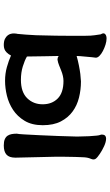

<svg xmlns="http://www.w3.org/2000/svg" viewBox="201 -734 597 1040"><g transform="rotate(90 500.0 -214.5)"><path d="M709.5 -463.9Q709.5 -464.8 709.5 -468.5Q709.5 -472.2 710.7 -476.8Q711.9 -481.4 715.3 -484.9Q721.2 -490.2 730.5 -490.2Q749 -490.2 772.2 -479.5Q795.4 -468.8 813.5 -456.5Q835.4 -441.4 839.4 -435.5Q844.2 -429.2 844.2 -422.4Q844.2 -415.5 841.3 -409.2Q836.4 -397.5 834.5 -387.5Q832.5 -377.4 832 -359.1Q831.5 -340.8 830.6 -322.8Q829.6 -293 829.6 -265.6V-210.9L834.5 1Q834.5 34.7 818.1 49.3Q801.8 64 768.6 64Q747.1 64 734.9 58.6Q722.2 53.2 715.3 43Q709 33.2 706.8 20.8Q704.6 8.3 704.6 -5.9V-6.8Q706.5 -12.7 708.5 -46.4L712.9 -130.4Q717.8 -231 720.2 -333Q719.2 -379.9 718.3 -397.9Q715.3 -447.8 712.4 -454.6ZM281.2 24.9Q275.4 37.6 263.7 49.3Q249 64 224.6 64Q203.6 64 190.9 57.6Q165.5 44.9 162.1 18.6Q161.6 13.7 161.6 7.8Q161.6 1 162.6 -3.4Q163.6 -7.8 164.1 -11.2Q166 -24.4 168 -55.7Q172.4 -114.3 172.4 -156.2Q174.3 -221.7 174.3 -279.3V-377.9Q174.3 -408.7 171.4 -427.7Q168.5 -446.8 166.5 -460.9Q161.1 -469.7 161.1 -475.6Q161.1 -481.9 166 -485.8Q173.8 -492.7 189 -492.7Q204.1 -492.7 222.2 -487.1Q240.2 -481.4 256.6 -472.9Q272.9 -464.4 283 -454.3Q293 -444.3 293 -434.6Q293 -434.6 290.5 -414.1Q285.2 -362.3 284.7 -350.6Q283.7 -335.9 283.7 -330.6Q307.6 -337.4 334.5 -342.8Q361.3 -348.1 381.3 -350.6Q401.4 -353 421.4 -354H421.9Q466.3 -354 508.8 -343.5Q551.3 -333 584 -309.1Q617.7 -284.7 638.2 -245.1Q658.7 -205.6 658.7 -147Q658.7 -88.4 634.8 -48.8Q611.3 -9.8 575.7 13.7Q540 37.1 498.8 47.1Q457.5 57.1 418.2 57.1Q378.9 57.1 343.5 47.1Q308.1 37.1 281.2 24.9ZM300.8 -227.1Q292 -227.1 283.7 -233.4Q283.7 -230.5 285.2 -155.8Q286.6 -81.1 286.6 -61.5Q307.1 -49.3 340.1 -39.1Q373 -28.8 413.1 -28.8Q479 -28.8 512.2 -62.5Q545.4 -96.2 545.4 -146.5Q545.4 -196.8 514.2 -228Q482.9 -259.3 418.9 -259.3Q393.1 -259.3 361.8 -246.6Q348.6 -241.2 335 -235.8Q319.8 -229.5 304.7 -227.1Q302.7 -227.1 300.8 -227.1Z"/></g></svg>

Font: Bakudai
Style: Medium
Weight: 500
Version: Version 1.48